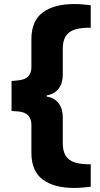

<svg xmlns="http://www.w3.org/2000/svg" viewBox="-20 -768 496 948"><path d="M428 154Q408 156 388.5 158Q369 160 347 160Q247 160 191 118.5Q135 77 135 -14V-153Q135 -182 119 -198.5Q103 -215 68 -218L37 -220V-368L68 -371Q103 -374 119 -390.5Q135 -407 135 -435V-574Q135 -665 191 -706.5Q247 -748 347 -748Q370 -748 392 -746Q414 -744 428 -742V-631Q381 -632 350.5 -622.5Q320 -613 305 -590Q290 -567 290 -527V-400Q290 -358 270 -331Q250 -304 211 -297V-291Q250 -285 270 -257.5Q290 -230 290 -188V-61Q290 -21 305 2Q320 25 350.5 34.5Q381 44 428 43Z"/></svg>

Font: REM Medium
Style: Bold
Weight: 700
Version: Version 1.005;gftools[0.9.28]